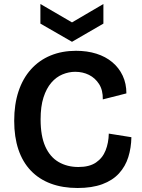

<svg xmlns="http://www.w3.org/2000/svg" viewBox="-20 -927 709 960"><path d="M368 13Q293 13 234 -9Q175 -31 134 -74Q93 -117 72 -179.5Q51 -242 51 -323Q51 -405 72.5 -470Q94 -535 135 -580.5Q176 -626 233 -649.5Q290 -673 360 -673Q416 -673 462 -658.5Q508 -644 541.5 -616Q575 -588 593.5 -548.5Q612 -509 612 -460L494 -430Q495 -476 475.5 -506.5Q456 -537 425 -552.5Q394 -568 356 -568Q324 -568 292.5 -555Q261 -542 236.5 -513.5Q212 -485 197.5 -440Q183 -395 183 -330Q183 -247 206.5 -194.5Q230 -142 273 -117Q316 -92 372 -92Q427 -92 460 -114.5Q493 -137 508 -175Q523 -213 524 -259L637 -241Q636 -188 621.5 -141.5Q607 -95 575 -60Q543 -25 491.5 -6Q440 13 368 13ZM182 -907 340 -815 497 -907V-809L340 -718L182 -809Z"/></svg>

Font: Bricolage Grotesque 24pt SemiBold
Style: Regular
Weight: 600
Designer: Mathieu Triay
Foundry: Atelier Triay
Version: Version 1.001;gftools[0.9.33.dev8+g029e19f]